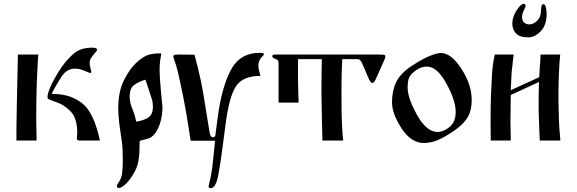

<svg xmlns="http://www.w3.org/2000/svg" viewBox="-20 -737 3026 1007"><path d="M504 0H395Q383 -2 383 -9L385 -39Q385 -120 349 -154Q315 -188 281 -199Q248 -211 238.5 -215Q229 -219 229 -227Q229 -250 252 -298Q275 -344 306 -389Q337 -432 371.5 -459.5Q406 -487 463 -487Q489 -487 489 -476Q489 -471 479 -460Q469 -449 459.5 -435.5Q450 -422 450 -408Q450 -395 453.5 -383.5Q457 -372 459 -361Q459 -354 452 -354Q433 -362 413 -369.5Q393 -377 372 -377Q330 -377 302 -334Q288 -312 276 -291.5Q264 -271 253 -249Q253 -249 252.5 -247Q252 -245 256 -244Q258 -244 259.5 -244Q261 -244 261 -244Q347 -244 409 -197Q472 -150 504 0ZM170 -113 172 0H66Q66 -35 66.5 -82Q67 -129 68 -178Q69 -227 70 -268L74 -451H181Q178 -417 176.5 -379.5Q175 -342 173 -302Q170 -210 170 -113Z M826 -457Q822 -435 819.5 -415Q817 -395 817 -367Q817 -356 818.5 -329.5Q820 -303 824 -260Q828 -218 830 -196.5Q832 -175 832 -174Q832 -139 823 -103Q814 -67 795.5 -40.5Q777 -14 750 -8Q714 0 713 3Q712 6 712 27Q712 77 705 112.5Q698 148 676 181Q655 215 635 232Q615 249 604 249Q593 249 593 238Q593 237 594 233.5Q595 230 605 215Q616 200 620 173.5Q624 147 624 112Q624 76 623 52Q622 28 619.5 8.5Q617 -11 613.5 -32.5Q610 -54 606 -86Q600 -140 600 -167Q600 -256 630 -316Q660 -376 695 -408Q731 -441 757 -449Q783 -457 814 -457ZM769 -240 743 -319Q705 -308 682.5 -290.5Q660 -273 660 -231Q660 -200 674.5 -165Q689 -130 694 -99Q730 -104 756 -119.5Q782 -135 782 -179Q782 -197 778 -212Q774 -227 769 -240Z M1108 1H980Q966 -92 953.5 -162Q941 -232 931 -278Q921 -325 914 -355Q907 -385 902 -399Q892 -427 891 -431Q890 -435 889 -439Q889 -448 897 -449.5Q905 -451 923 -451L1000 -450Q1018 -384 1031.5 -322.5Q1045 -261 1056 -186L1079 -44Q1081 -32 1085 -24.5Q1089 -17 1097 -17Q1111 -17 1111 -39L1122 -122Q1142 -275 1189 -367Q1237 -460 1343 -460Q1365 -460 1365 -452Q1363 -448 1360.5 -445.5Q1358 -443 1356 -441Q1351 -438 1343 -424Q1335 -410 1335 -392Q1335 -382 1338 -370Q1341 -358 1346 -339Q1254 -339 1218 -285Q1181 -230 1162 -77Q1152 0 1144 60Q1136 120 1128 163Q1115 250 1085 250Q1074 250 1074 240L1079 218Q1082 206 1085.5 189Q1089 172 1093 144Q1098 104 1101 70Q1104 36 1108 1Z M1543 -319Q1543 -312 1543.5 -295Q1544 -278 1544.5 -257.5Q1545 -237 1545.5 -220.5Q1546 -204 1546 -199H1441V-406Q1441 -417 1437 -421Q1433 -425 1420.5 -430Q1408 -435 1408 -442Q1408 -451 1421 -451H1954Q1988 -451 1994.5 -449.5Q2001 -448 2001 -440Q2001 -435 1997.5 -426.5Q1994 -418 1983 -394L1950 -320Q1947 -314 1943 -308Q1939 -302 1933 -302Q1925 -302 1917 -318Q1909 -334 1893 -374Q1876 -415 1870 -420Q1864 -427 1849 -427H1775Q1773 -392 1772 -352.5Q1771 -313 1771 -279.5Q1771 -246 1771 -227Q1771 -128 1774 -76.5Q1777 -25 1780 0H1671Q1670 -47 1669 -83.5Q1668 -120 1667.5 -156.5Q1667 -193 1666 -240Q1666 -255 1666 -273Q1666 -308 1666.5 -343.5Q1667 -379 1667.5 -403Q1668 -427 1668 -427H1543Z M2036 -200Q2036 -260 2057 -304.5Q2078 -349 2130 -385Q2183 -421 2225.5 -440Q2268 -459 2292 -459Q2347 -459 2400 -376Q2454 -294 2454 -212Q2454 -161 2436 -127.5Q2418 -94 2379 -64Q2341 -35 2295 -11Q2249 13 2203 13Q2136 13 2086 -64Q2036 -141 2036 -200ZM2118 -278Q2118 -222 2168 -133Q2217 -45 2275 -45Q2306 -45 2338 -71Q2370 -98 2370 -149Q2370 -211 2321 -299Q2273 -388 2218 -388Q2204 -388 2188 -382.5Q2172 -377 2152 -361Q2133 -346 2125.5 -329Q2118 -312 2118 -278Z M2752 -541Q2706 -541 2686.5 -561.5Q2667 -582 2667 -613Q2667 -648 2689 -682Q2712 -717 2727 -717Q2737 -715 2737 -707L2734 -697L2724 -675Q2718 -662 2718 -648Q2718 -628 2729.5 -618.5Q2741 -609 2756 -609Q2778 -609 2798 -629Q2818 -649 2818 -688Q2818 -715 2830 -715Q2840 -715 2843.5 -696.5Q2847 -678 2847 -665Q2847 -603 2814 -571Q2783 -541 2752 -541ZM2659 -239Q2659 -232 2658.5 -213Q2658 -194 2658 -171.5Q2658 -149 2657.5 -130Q2657 -111 2657 -104L2659 0H2554Q2554 0 2553.5 -33.5Q2553 -67 2553 -113Q2553 -143 2553.5 -175Q2554 -207 2555 -235Q2558 -299 2560.5 -347.5Q2563 -396 2575 -451H2674Q2670 -415 2667.5 -394.5Q2665 -374 2663.5 -358Q2662 -342 2661.5 -321Q2661 -300 2659 -264L2808 -332Q2808 -343 2810 -367Q2812 -391 2813.5 -415.5Q2815 -440 2815 -451H2918Q2914 -411 2911.5 -353Q2909 -295 2909 -244Q2909 -224 2909 -208Q2910 -169 2910.5 -147Q2911 -125 2911.5 -108Q2912 -91 2913.5 -67.5Q2915 -44 2919 0H2811Q2810 -32 2808 -71.5Q2806 -111 2805 -154Q2805 -167 2805 -182Q2805 -213 2805.5 -246.5Q2806 -280 2807 -307Z"/></svg>

Font: Pochaevsk
Style: Regular
Weight: 400
Version: Version 1.210; ttfautohint (v1.8.4.7-5d5b)